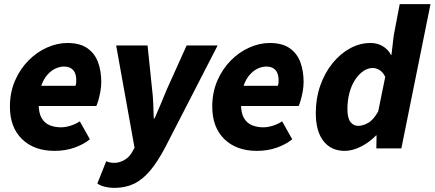

<svg xmlns="http://www.w3.org/2000/svg" viewBox="-20 -718 2103 929"><path d="M244 12Q145 12 86.5 -45Q28 -102 28 -202Q28 -271 52.5 -327.5Q77 -384 117.5 -425Q158 -466 207.5 -488Q257 -510 306 -510Q367 -510 403 -484.5Q439 -459 454.5 -416.5Q470 -374 470 -322Q470 -298 465.5 -274Q461 -250 455.5 -231.5Q450 -213 446 -205H138L150 -303H345Q348 -310 348.5 -316Q349 -322 349 -330Q349 -348 343.5 -363Q338 -378 324.5 -387Q311 -396 288 -396Q271 -396 250 -387Q229 -378 210 -357Q191 -336 179 -301.5Q167 -267 167 -216Q167 -171 181.5 -146.5Q196 -122 220.5 -112Q245 -102 275 -102Q298 -102 323.5 -110.5Q349 -119 366 -131L415 -44Q384 -19 340 -3.5Q296 12 244 12Z M535 191Q509 191 487 185.5Q465 180 451 170L494 62Q510 70 533 70Q558 70 583 55.5Q608 41 622 13L631 -3L542 -498H694L716 -285Q720 -254 721.5 -215.5Q723 -177 724 -145H728Q742 -177 758 -215Q774 -253 787 -285L883 -498H1033L782 -10Q744 63 707 107Q670 151 628.5 171Q587 191 535 191Z M1223 12Q1124 12 1065.5 -45Q1007 -102 1007 -202Q1007 -271 1031.5 -327.5Q1056 -384 1096.5 -425Q1137 -466 1186.5 -488Q1236 -510 1285 -510Q1346 -510 1382 -484.5Q1418 -459 1433.5 -416.5Q1449 -374 1449 -322Q1449 -298 1444.5 -274Q1440 -250 1434.5 -231.5Q1429 -213 1425 -205H1117L1129 -303H1324Q1327 -310 1327.5 -316Q1328 -322 1328 -330Q1328 -348 1322.5 -363Q1317 -378 1303.5 -387Q1290 -396 1267 -396Q1250 -396 1229 -387Q1208 -378 1189 -357Q1170 -336 1158 -301.5Q1146 -267 1146 -216Q1146 -171 1160.5 -146.5Q1175 -122 1199.5 -112Q1224 -102 1254 -102Q1277 -102 1302.5 -110.5Q1328 -119 1345 -131L1394 -44Q1363 -19 1319 -3.5Q1275 12 1223 12Z M1648 12Q1582 12 1545 -35.5Q1508 -83 1508 -171Q1508 -242 1529.5 -303.5Q1551 -365 1588.5 -411.5Q1626 -458 1673.5 -484Q1721 -510 1773 -510Q1806 -510 1832 -494.5Q1858 -479 1872 -452H1874L1885 -546L1914 -698H2063L1922 0H1801L1802 -63H1800Q1767 -29 1726 -8.5Q1685 12 1648 12ZM1713 -109Q1736 -109 1761.5 -123.5Q1787 -138 1810 -179L1844 -346Q1833 -369 1816.5 -379Q1800 -389 1784 -389Q1760 -389 1738 -374Q1716 -359 1698.5 -332.5Q1681 -306 1671 -269.5Q1661 -233 1661 -190Q1661 -147 1675.5 -128Q1690 -109 1713 -109Z"/></svg>

Font: Source Sans 3 ExtraBold
Style: Italic
Weight: 800
Italic angle: -11°
Version: Version 3.052;hotconv 1.1.0;makeotfexe 2.6.0